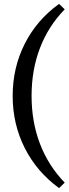

<svg xmlns="http://www.w3.org/2000/svg" viewBox="-20 -763 352 985"><path d="M283 202Q169 119 107 -3.5Q45 -126 45 -271Q45 -416 107 -538.5Q169 -661 283 -743L312 -715Q228 -629 185 -516.5Q142 -404 142 -271Q142 -138 185 -25.5Q228 87 312 174Z"/></svg>

Font: Piazzolla 24pt SemiBold
Style: Regular
Weight: 600
Designer: Juan Pablo del Peral
Foundry: Huerta Tipografica
Version: Version 2.005